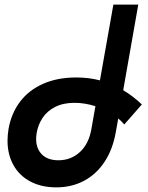

<svg xmlns="http://www.w3.org/2000/svg" viewBox="-20 -791 640 829"><path d="M577 -771 512 -401.5Q554 -376.5 592.5 -340L516.5 -253.5Q507 -265.5 490.5 -279.5L480 -220.5Q467 -146.5 431.8 -92.8Q396.5 -39 343 -10.5Q289.5 18 223 18Q159 18 111.2 -7.2Q63.5 -32.5 38 -78.2Q12.5 -124 12.5 -183.5Q12.5 -208 17 -235Q29 -302 66.5 -351.8Q104 -401.5 165.8 -429Q227.5 -456.5 309 -456.5Q363.5 -456.5 411.5 -444L469.5 -771ZM136 -191.5Q136 -149.5 161 -124.2Q186 -99 232 -99Q286.5 -99 325 -134.5Q363.5 -170 374.5 -233.5L392 -332.5Q346 -347 301.5 -347Q253 -347 218.5 -329.5Q184 -312 164.5 -283Q145 -254 138.5 -218Q136 -203 136 -191.5Z"/></svg>

Font: JuliaMono
Style: Bold Italic
Weight: 700
Italic angle: -9°
Monospace: yes
Designer: cormullion
Foundry: corm
Version: Version 0.057; ttfautohint (v1.8.4)